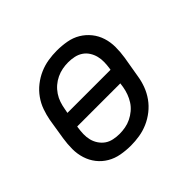

<svg xmlns="http://www.w3.org/2000/svg" viewBox="-130 -690 860 860"><g transform="rotate(-45 300.0 -260.0)"><path d="M254 8Q223 8 192.5 2.5Q162 -3 136.5 -18Q111 -33 93 -56Q75 -79 66 -107.5Q57 -136 57 -167Q57 -198 62 -230L78 -330Q83 -357 92.5 -384Q102 -411 119 -435Q136 -459 159.5 -477.5Q183 -496 209.5 -507.5Q236 -519 264 -523.5Q292 -528 319 -528Q351 -528 381.5 -522.5Q412 -517 437 -502Q462 -487 480.5 -464Q499 -441 508 -412.5Q517 -384 517 -353Q517 -322 512 -290L495 -190Q491 -163 481 -136Q471 -109 454 -85Q437 -61 413.5 -42.5Q390 -24 363.5 -12.5Q337 -1 309 3.5Q281 8 254 8ZM156 -297H429L430 -302Q433 -322 433.5 -341Q434 -360 429.5 -378Q425 -396 415 -411.5Q405 -427 390 -437Q375 -447 356.5 -451Q338 -455 318 -455Q300 -455 281.5 -451.5Q263 -448 245 -439.5Q227 -431 212 -418Q197 -405 186 -388.5Q175 -372 169 -354Q163 -336 160 -318ZM255 -65Q273 -65 292 -68.5Q311 -72 328.5 -80.5Q346 -89 361.5 -102Q377 -115 387.5 -131.5Q398 -148 404.5 -166Q411 -184 414 -202L417 -223H144L143 -218Q140 -198 139.5 -179Q139 -160 143.5 -142Q148 -124 158.5 -108.5Q169 -93 183.5 -83Q198 -73 217 -69Q236 -65 255 -65Z"/></g></svg>

Font: Iosevka SS04 Extended Oblique
Style: Regular
Weight: 400
Width: 7
Italic angle: -9°
Monospace: yes
Designer: Belleve Invis
Foundry: Belleve Invis
Version: Version 19.0.0; ttfautohint (v1.8.4)